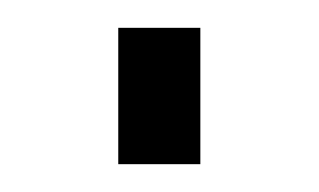

<svg xmlns="http://www.w3.org/2000/svg" viewBox="-20 -118 229 138"><path d="M65 0V-98H124V0Z"/></svg>

Font: Raleway
Style: Regular
Weight: 400
Designer: Matt McInerney, Pablo Impallari, Rodrigo Fuenzalida
Foundry: Matt McInerney, Pablo Impallari, Rodrigo Fuenzalida
Version: Version 4.101;RELEASE